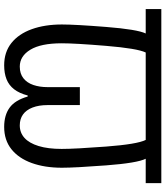

<svg xmlns="http://www.w3.org/2000/svg" viewBox="42 -796 775 898"><g transform="rotate(90 429.0 -346.5)"><path d="M285 21Q223 21 180.5 -13Q138 -47 116 -108Q94 -169 94 -249Q94 -311 105.5 -456Q117 -601 136 -641H22V-714H836V-641H722Q742 -601 753 -456Q764 -311 764 -249Q764 -169 742 -108Q720 -47 677.5 -13Q635 21 573 21Q518 21 483 -4.5Q448 -30 431 -89H426Q416 -50 397 -25.5Q378 -1 350 10Q322 21 285 21ZM291 -52Q324 -52 345.5 -69Q367 -86 377 -115.5Q387 -145 387 -182V-333H471V-182Q471 -141 482.5 -111.5Q494 -82 515 -67Q536 -52 566 -52Q600 -52 624.5 -74Q649 -96 662.5 -140Q676 -184 676 -248Q676 -311 665 -456Q654 -601 634 -641H225Q206 -601 194 -456Q182 -311 182 -248Q182 -151 212 -101.5Q242 -52 291 -52Z"/></g></svg>

Font: telugu25
Style: Book
Weight: 400
Designer: Jelle Bosma - Monotype Design Team
Foundry: Monotype Imaging Inc.
Version: Version 2.003